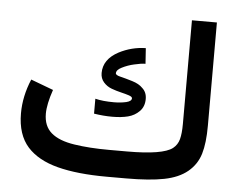

<svg xmlns="http://www.w3.org/2000/svg" viewBox="-50 -737 993 797"><g transform="rotate(5 447.0 -339.0)"><path d="M422.9 -111.8H498Q646 -111.8 686.5 -143.1Q705.6 -158.2 711.9 -182.1Q718.3 -206.1 718.3 -246.1V-677.7H822.3V-247.6Q822.3 -174.8 808.6 -129.6Q794.9 -84.5 758.3 -54.2Q721.7 -23.9 661.1 -12Q600.6 0 503.4 0H422.9Q299.8 0 217 -21.5Q134.3 -43 90.3 -91.8Q44.9 -142.6 44.9 -231.4Q44.9 -302.7 75.2 -374.5L168.9 -339.4Q147.9 -278.3 147.9 -238.8Q147.9 -187 180.4 -159.2Q212.9 -131.3 276.9 -121.6Q339.8 -111.8 422.9 -111.8ZM347.2 -256.3V-318.4Q378.9 -310.5 425.3 -310.5Q452.6 -310.5 476.6 -315.9Q498.5 -321.3 498.5 -333.5Q498.5 -339.8 484.6 -344.5Q470.7 -349.1 450.9 -353.8Q431.2 -358.4 411.4 -365.7Q391.6 -373 377.7 -388.7Q363.8 -404.3 363.8 -427.2Q363.8 -484.4 426.3 -517.6Q479 -544.9 537.6 -545.9L542 -481Q523.9 -481 495.1 -474.1Q468.8 -468.3 444.8 -456.1Q422.9 -445.3 422.9 -431.2Q422.9 -423.3 443.4 -418.5Q463.9 -413.6 492.9 -404.8Q522 -396 536.6 -380.4Q555.7 -363.8 555.7 -335.4Q555.7 -303.7 536.1 -283.9Q516.6 -264.2 488.8 -257.1Q460.9 -250 423.3 -250Q386.2 -250 347.2 -256.3Z"/></g></svg>

Font: Vazirmatn UI FD NL Medium
Style: Regular
Weight: 500
Designer: Saber Rastikerdar
Foundry: Saber Rastikerdar
Version: Version 33.003